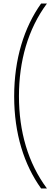

<svg xmlns="http://www.w3.org/2000/svg" viewBox="-20 -820 314 1084"><path d="M60 -276C60 -65 116 110 212 244H245C138 100 87 -78 87 -277C87 -475 138 -656 245 -800H212C116 -665 60 -487 60 -276Z"/></svg>

Font: Noto Sans Tamil ExtraCondensed Thin
Style: Regular
Weight: 100
Width: 2
Designer: Jelle Bosma - Monotype Design Team
Foundry: Monotype Imaging Inc.
Version: Version 2.004